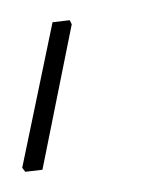

<svg xmlns="http://www.w3.org/2000/svg" viewBox="-20 -35 165 190"><path d="M5 135 2 131 32 -13 49 -15 51 -11 22 133Z"/></svg>

Font: Alegreya Sans Thin
Style: Italic
Weight: 100
Italic angle: -7°
Designer: Juan Pablo del Peral
Foundry: Huerta Tipografica
Version: Version 2.007